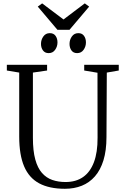

<svg xmlns="http://www.w3.org/2000/svg" viewBox="-20 -1136 756 1164"><path d="M373.5 8.5Q279 8.5 217.5 -24.5Q156 -57.5 126.2 -127.5Q96.5 -197.5 96.5 -308V-696L21.5 -708.5V-743H265.5V-708.5L179.5 -696V-300.5Q179.5 -221.5 193.8 -169.5Q208 -117.5 234.5 -87.5Q261 -57.5 297.2 -45Q333.5 -32.5 377.5 -32.5Q440.5 -32.5 483.8 -62.8Q527 -93 549.5 -152.8Q572 -212.5 571.5 -301L571 -695L490.5 -708.5V-743H700V-708.5L627.5 -696L625.5 -305Q625.5 -223.5 607.2 -164.2Q589 -105 555.5 -66.8Q522 -28.5 476 -10Q430 8.5 373.5 8.5ZM274.5 -814Q252.5 -814 240.5 -830.2Q228.5 -846.5 228.5 -870Q228.5 -895 242.8 -915Q257 -935 281.5 -935H282.5Q305 -935 316.8 -918.8Q328.5 -902.5 328.5 -879Q328.5 -854 314.2 -834Q300 -814 275.5 -814ZM447 -814Q425 -814 413.2 -830.2Q401.5 -846.5 401.5 -870Q401.5 -895 415.8 -915Q430 -935 454.5 -935H455.5Q477.5 -935 489.2 -918.8Q501 -902.5 501 -879Q501 -854 486.8 -834Q472.5 -814 448 -814ZM328 -955.5 209 -1096 235.5 -1115.5 365 -1018 494 -1115.5 520.5 -1096 401.5 -955.5Z"/></svg>

Font: Merriweather 60pt Light
Style: Regular
Weight: 300
Version: Version 2.100